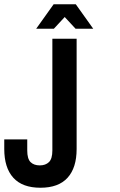

<svg xmlns="http://www.w3.org/2000/svg" viewBox="-279 -882 564 902"><path d="M81 -700V-182Q81 -94 38.5 -47Q-4 0 -89 0Q-174 0 -216.5 -47Q-259 -94 -259 -182V-227H-151V-175Q-151 -136 -135.5 -120.5Q-120 -105 -92 -105Q-65 -105 -49 -120.5Q-33 -136 -33 -175V-700ZM-27 -862H77L159 -747H76L25 -802L-26 -747H-109Z"/></svg>

Font: Booming Bebas 2
Style: Regular
Weight: 400
Designer: Ryoichi Tsunekawa
Foundry: Ryoichi Tsunekawa
Version: Version 2.000